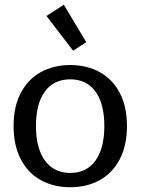

<svg xmlns="http://www.w3.org/2000/svg" viewBox="-20 -773 590 806"><path d="M342 -596 287 -560 175 -706 248 -753ZM37 -244Q37 -325 67 -382.5Q97 -440 151 -470Q205 -500 275 -500Q345 -500 399 -470Q453 -440 483 -382.5Q513 -325 513 -244Q513 -163 483 -105Q453 -47 399 -17Q345 13 275 13Q205 13 151 -17Q97 -47 67 -105Q37 -163 37 -244ZM418 -244Q418 -338 380.5 -389Q343 -440 275 -440Q206 -440 168.5 -389Q131 -338 131 -244Q131 -150 169 -98.5Q207 -47 275 -47Q343 -47 380.5 -98.5Q418 -150 418 -244Z"/></svg>

Font: Maitree Medium
Style: Regular
Weight: 500
Designer: CadsonDemak Team
Foundry: CadsonDemak
Version: Version 1.010